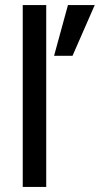

<svg xmlns="http://www.w3.org/2000/svg" viewBox="-20 -740 395 760"><path d="M70 0V-720H163V0ZM194 -519 249 -720H355L267 -519Z"/></svg>

Font: Envelope Sans Variable
Style: Regular
Weight: 500
Designer: Andreas Rasmussen / Norman Anderson
Foundry: mail.de GmbH
Version: Version 1.150